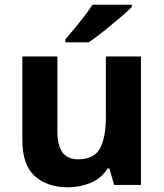

<svg xmlns="http://www.w3.org/2000/svg" viewBox="-20 -786 697 816"><path d="M579 -546V0H465L445 -70H437Q411 -28 365.5 -9Q320 10 269 10Q181 10 128 -37.5Q75 -85 75 -190V-546H224V-227Q224 -169 245 -139Q266 -109 312 -109Q380 -109 405 -155.5Q430 -202 430 -289V-546ZM540 -756Q526 -742 503 -722Q480 -702 453.5 -680Q427 -658 401.5 -638.5Q376 -619 357 -606H258V-619Q274 -638 295.5 -663.5Q317 -689 338 -716.5Q359 -744 373 -766H540Z"/></svg>

Font: Noto Sans Duployan
Style: Bold
Weight: 700
Designer: David Corbett
Foundry: David Corbett
Version: Version 3.001